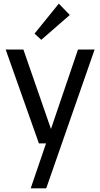

<svg xmlns="http://www.w3.org/2000/svg" viewBox="-20 -785 548 1051"><path d="M407 -514H498L233 246H148L232 0H193L11 -514H108L259 -79ZM302 -765 362 -703 206 -567 169 -601Z"/></svg>

Font: Telex
Style: Regular
Weight: 400
Designer: Andres Torresi
Foundry: Andres Torresi
Version: Version 1.100